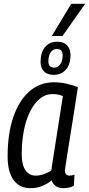

<svg xmlns="http://www.w3.org/2000/svg" viewBox="-20 -978 467 1008"><path d="M312 10Q266 10 251 -31Q228 -12 200 -1Q172 10 140 10Q83 10 51.5 -32.5Q20 -75 20 -157Q20 -276 50 -363.5Q80 -451 134.5 -498.5Q189 -546 263 -546Q297 -546 330.5 -538.5Q364 -531 389 -520Q372 -408 359.5 -331.5Q347 -255 339.5 -207Q332 -159 328 -133Q324 -107 322.5 -96.5Q321 -86 321 -84Q321 -56 345 -56Q357 -56 371 -61L368 -3Q344 10 312 10ZM249 -83 310 -473Q289 -484 255 -484Q209 -484 172.5 -444Q136 -404 115 -332.5Q94 -261 94 -168Q94 -113 113.5 -84.5Q133 -56 167 -56Q188 -56 210 -63.5Q232 -71 249 -83ZM261 -585Q229 -585 211 -603Q193 -621 193 -654Q193 -703 216.5 -731Q240 -759 281 -759Q314 -759 332 -740.5Q350 -722 350 -688Q350 -640 326 -612.5Q302 -585 261 -585ZM265 -623Q284 -623 296.5 -640.5Q309 -658 309 -688Q309 -721 278 -721Q258 -721 246 -703Q234 -685 234 -655Q234 -623 265 -623ZM252 -789 354 -958H427L308 -789Z"/></svg>

Font: Georama SemiCondensed
Style: Italic
Weight: 400
Width: 4
Italic angle: -9°
Designer: Jean-Baptiste Levee
Foundry: Production Type
Version: Version 1.000